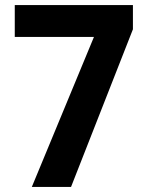

<svg xmlns="http://www.w3.org/2000/svg" viewBox="-20 -734 580 754"><path d="M105 0 349 -589H38V-714H502V-619L259 0Z"/></svg>

Font: Noto Sans Hebrew SemiCondensed
Style: Bold
Weight: 700
Width: 4
Designer: Monotype Design Team
Foundry: Monotype Imaging Inc.
Version: Version 2.004; ttfautohint (v1.8.4.7-5d5b)